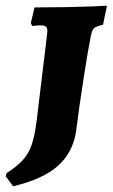

<svg xmlns="http://www.w3.org/2000/svg" viewBox="-62 -528 395 673"><path d="M104 -418Q104 -430 99 -434.5Q94 -439 82 -439Q72 -439 63 -438Q54 -437 51 -437L46 -447L59 -502L169 -503Q222 -504 261.5 -505.5Q301 -507 313 -508L299 -441Q275 -436 267.5 -429Q260 -422 256 -400Q246 -350 230.5 -250Q215 -150 205 -70Q194 6 141.5 53Q89 100 -16 125L-42 90L-39 79Q-2 55 18 33Q38 11 48.5 -19Q59 -49 66 -101L102 -399Q104 -415 104 -418Z"/></svg>

Font: Alegreya SC ExtraBold
Style: Italic
Weight: 800
Italic angle: -7°
Designer: Juan Pablo del Peral
Foundry: Huerta Tipografica
Version: Version 2.007; ttfautohint (v1.6)